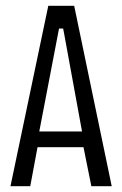

<svg xmlns="http://www.w3.org/2000/svg" viewBox="-20 -640 421 660"><path d="M16 0 146 -620H235L364 0H294L267 -134H109L84 0ZM181 -532 115 -188H262L199 -532L197 -542H183Z"/></svg>

Font: Smooch Sans Medium
Style: Regular
Weight: 500
Designer: Robert E. Leuschke
Foundry: Robert E. Leuschke
Version: Version 1.010; ttfautohint (v1.8.3)